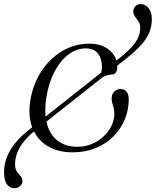

<svg xmlns="http://www.w3.org/2000/svg" viewBox="-70 -758 785 968"><path d="M80 -107 552.5 -481Q584 -508.5 602.5 -531Q621 -553.5 629 -574.8Q637 -596 637 -618.5Q637 -636.5 628.2 -649.5Q619.5 -662.5 610.8 -674.2Q602 -686 602 -700Q602 -715 612.2 -726.2Q622.5 -737.5 640.5 -737.5Q662.5 -737.5 679 -717.2Q695.5 -697 695.5 -661.5Q695.5 -626.5 683.2 -595.8Q671 -565 643.2 -533.2Q615.5 -501.5 567.5 -463.5L101 -95Q66.5 -66 45.5 -38.2Q24.5 -10.5 15.2 16.8Q6 44 6 71.5Q6 93.5 15.2 106.8Q24.5 120 33.8 130.2Q43 140.5 43 154Q43.5 169 31.8 179.8Q20 190.5 2.5 191Q-19.5 191 -34.5 171.8Q-49.5 152.5 -49.5 110Q-49.5 51.5 -17.5 -2Q14.5 -55.5 80 -107ZM506.5 -183.5Q506.5 -201.5 503 -214.5Q499.5 -227.5 496 -239.2Q492.5 -251 493 -263.5Q493 -276 498.5 -286Q504 -296 514 -302.5Q524 -309 537.5 -309Q558 -309 568.8 -295.2Q579.5 -281.5 579 -255.5Q579 -203 558.8 -155Q538.5 -107 501.2 -69.8Q464 -32.5 411.8 -11.2Q359.5 10 295.5 10Q221 10 168.2 -22.8Q115.5 -55.5 92.5 -116Q69.5 -176.5 84 -258.5Q95 -320 122.2 -371Q149.5 -422 188.8 -459.2Q228 -496.5 276.5 -517.2Q325 -538 379 -538Q424 -538 456 -522Q488 -506 505 -479Q522 -452 521 -418.5Q521 -403 514.8 -393.2Q508.5 -383.5 497 -382.5Q478.5 -382 461.5 -375.5Q444.5 -369 424 -355.5Q432 -367 437.5 -382.8Q443 -398.5 444 -416.5Q444.5 -462 424.2 -488Q404 -514 362 -514Q315.5 -514 274.5 -482.8Q233.5 -451.5 204 -395Q174.5 -338.5 163 -262.5Q151.5 -182 168.5 -127.5Q185.5 -73 224.8 -45.5Q264 -18 319.5 -18Q358.5 -18 392 -31.8Q425.5 -45.5 451.2 -69.2Q477 -93 491.5 -122.5Q506 -152 506.5 -183.5Z"/></svg>

Font: Fraunces Light
Style: Italic
Weight: 300
Italic angle: -16°
Version: Version 1.000;[b76b70a41]